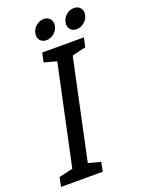

<svg xmlns="http://www.w3.org/2000/svg" viewBox="-197 -894 718 965"><g transform="rotate(-20 162.0 -411.5)"><path d="M27 0 169 -667H251.8L109.8 0ZM99 -667H179L168.5 -596.2L88 -617.8ZM-43.2 0 -33.2 -49.2 57 -70 36.8 0ZM99.8 0 108.5 -70.8 189.8 -49.2 179.8 0ZM212.3 -594.7 241.8 -667H321.8L310.8 -617.8ZM140.4 -717.8Q118.3 -717.8 106.5 -733.1Q94.7 -748.3 99.3 -770.3Q104 -792.5 122.3 -807.7Q140.5 -822.8 162.6 -822.8Q184.6 -822.8 196.8 -807.7Q209 -792.5 204.3 -770.3Q199.7 -748.3 181.1 -733.1Q162.5 -717.8 140.4 -717.8ZM302.1 -717.8Q280 -717.8 268.2 -733.1Q256.3 -748.3 261 -770.3Q265.7 -792.5 283.9 -807.7Q302.2 -822.8 324.2 -822.8Q346.3 -822.8 358.5 -807.7Q370.7 -792.5 366 -770.3Q361.3 -748.3 342.7 -733.1Q324.2 -717.8 302.1 -717.8Z"/></g></svg>

Font: Epunda Slab Light
Style: Italic
Weight: 300
Italic angle: -12°
Designer: Simon Atzbach
Foundry: typofactur
Version: Version 1.102